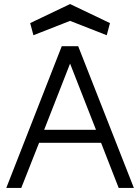

<svg xmlns="http://www.w3.org/2000/svg" viewBox="-20 -928 693 948"><path d="M326 -908 129 -814 145 -754 326 -825 507 -754 523 -814ZM285 -700 11 0H85L173 -223H479L566 0H641L366 -700ZM326 -614 454 -287H198Z"/></svg>

Font: LilGrotesk
Style: Regular
Weight: 400
Designer: Bastien Sozeau
Foundry: NBR — Bastien Sozeau
Version: Version 2.001